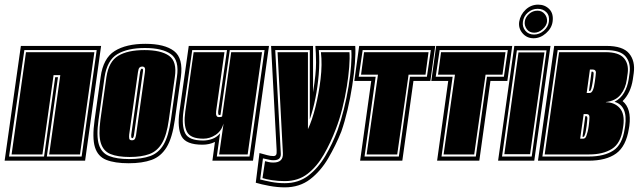

<svg xmlns="http://www.w3.org/2000/svg" viewBox="-46 -693 2754 828"><path d="M-26 0 44 -495H390L321 0ZM-7 -18H144L192 -360H204L156 -18H306L371 -477H59ZM4 -27 66 -468H361L299 -27H166L214 -369H185L137 -27Z M509 11Q449 11 412.5 -3.5Q376 -18 363.5 -58Q351 -98 362 -176L388 -361Q399 -442 448.5 -473Q498 -504 581 -504Q664 -504 704.5 -473Q745 -442 734 -361L708 -176Q697 -98 672.5 -58Q648 -18 608 -3.5Q568 11 509 11ZM511 -7Q565 -7 601.5 -20Q638 -33 659.5 -69.5Q681 -106 691 -176L717 -361Q728 -433 691 -459.5Q654 -486 579 -486Q504 -486 460 -459.5Q416 -433 405 -361L379 -176Q369 -106 380.5 -69.5Q392 -33 425 -20Q458 -7 511 -7ZM513 -16Q462 -16 431 -28.5Q400 -41 389 -75.5Q378 -110 387 -176L413 -361Q423 -428 464 -452.5Q505 -477 577 -477Q648 -477 683 -452.5Q718 -428 708 -361L682 -176Q673 -110 652.5 -75.5Q632 -41 598 -28.5Q564 -16 513 -16ZM523 -88Q534 -88 537 -96.5Q540 -105 541 -112L579 -382Q581 -396 578 -401Q575 -406 567 -406Q560 -406 555.5 -401.5Q551 -397 549 -382L511 -112Q510 -102 511.5 -95Q513 -88 523 -88ZM524 -97Q519 -97 520 -112L558 -382Q561 -397 566 -397Q573 -397 570 -382L532 -112Q530 -97 524 -97Z M870 0 881 -81Q857 -69 827 -69Q756 -69 737 -105Q718 -141 728 -212L768 -495H1114L1045 0ZM889 -18H1030L1095 -477H945L905 -198L902 -197H899Q894 -197 895 -213L933 -477H783L745 -212Q737 -150 752.5 -118.5Q768 -87 830 -87Q850 -87 869.5 -94Q889 -101 903 -118ZM899 -27 918 -160Q909 -128 884 -111.5Q859 -95 831 -95Q775 -95 760 -125Q745 -155 753 -212L789 -468H922L886 -213Q883 -188 898 -188Q901 -188 905.5 -188.5Q910 -189 912 -191L951 -468H1084L1022 -27Z M1314 -495H1486Q1488 -465 1484.5 -420Q1481 -375 1473 -323.5Q1465 -272 1453 -220.5Q1441 -169 1426 -126Q1402 -66 1369.5 -10.5Q1337 45 1291.5 80Q1246 115 1182 115Q1150 115 1115 108.5Q1080 102 1057 95L1073 -33Q1092 -28 1106 -24Q1120 -20 1133 -20Q1141 -20 1144.5 -25Q1148 -30 1147 -46L1123 -495H1304V-295Q1311 -339 1314 -369Q1317 -399 1317 -424Q1317 -444 1316 -463Q1315 -482 1314 -495ZM1182 97Q1241 97 1283.5 64.5Q1326 32 1357 -20.5Q1388 -73 1410 -132Q1425 -174 1437 -222.5Q1449 -271 1457 -319.5Q1465 -368 1468 -409.5Q1471 -451 1469 -477H1329Q1333 -426 1328.5 -372Q1324 -318 1314 -268.5Q1304 -219 1290 -179V-477H1141L1165 -31Q1166 -18 1159 -10Q1152 -2 1133 -2Q1124 -2 1116 -4Q1108 -6 1088 -10L1076 81Q1095 86 1123.5 91.5Q1152 97 1182 97ZM1182 88Q1153 88 1127 84Q1101 80 1086 75L1097 2Q1105 4 1113 6Q1121 8 1133 8Q1176 8 1174 -32L1151 -468H1282V-136Q1300 -174 1314.5 -232Q1329 -290 1336.5 -352.5Q1344 -415 1338 -468H1461Q1463 -444 1460 -404.5Q1457 -365 1449.5 -318.5Q1442 -272 1430 -224.5Q1418 -177 1402 -136Q1380 -78 1350.5 -26.5Q1321 25 1280.5 56.5Q1240 88 1182 88Z M1507 0 1555 -344H1482L1503 -495H1831L1810 -344H1737L1689 0ZM1526 -18H1674L1722 -362H1795L1812 -477H1518L1501 -362H1574ZM1535 -27 1584 -371H1511L1524 -468H1802L1789 -371H1716L1667 -27Z M1839 0 1887 -344H1814L1835 -495H2163L2142 -344H2069L2021 0ZM1858 -18H2006L2054 -362H2127L2144 -477H1850L1833 -362H1906ZM1867 -27 1916 -371H1843L1856 -468H2134L2121 -371H2048L1999 -27Z M2102 0 2172 -495H2328L2258 0ZM2119 -18H2247L2311 -476H2183ZM2129 -28 2190 -467H2302L2240 -28ZM2255 -528Q2226 -528 2207.5 -549.5Q2189 -571 2193 -599Q2198 -630 2221 -651.5Q2244 -673 2275 -673Q2304 -673 2323 -653.5Q2342 -634 2337 -599Q2333 -571 2308.5 -549.5Q2284 -528 2255 -528ZM2257 -544Q2280 -544 2299 -560.5Q2318 -577 2321 -599Q2325 -625 2310.5 -640Q2296 -655 2273 -655Q2249 -655 2230.5 -639Q2212 -623 2209 -599Q2206 -577 2219.5 -560.5Q2233 -544 2257 -544ZM2258 -552Q2237 -552 2226 -567Q2215 -582 2217 -599Q2219 -618 2235 -632.5Q2251 -647 2272 -647Q2291 -647 2303 -632.5Q2315 -618 2313 -599Q2311 -582 2294 -567Q2277 -552 2258 -552Z M2274 0 2344 -495H2569Q2640 -495 2667 -462.5Q2694 -430 2687 -378L2683 -350Q2674 -292 2639 -257Q2678 -225 2668 -150L2666 -138Q2654 -62 2611 -31Q2568 0 2492 0ZM2293 -18H2494Q2559 -18 2598.5 -43.5Q2638 -69 2648 -138L2650 -150Q2656 -195 2644 -220.5Q2632 -246 2604 -254Q2631 -268 2645.5 -293.5Q2660 -319 2665 -350L2669 -378Q2675 -422 2652 -449.5Q2629 -477 2567 -477H2359ZM2303 -27 2365 -468H2565Q2622 -468 2644 -443Q2666 -418 2661 -378L2657 -350Q2652 -312 2630.5 -285Q2609 -258 2567 -253V-252Q2604 -252 2626.5 -227Q2649 -202 2642 -150L2640 -138Q2631 -75 2593 -51Q2555 -27 2495 -27ZM2484 -292H2497Q2513 -292 2519 -339Q2521 -355 2522.5 -365.5Q2524 -376 2524 -382Q2522 -393 2511 -393H2498ZM2494 -301 2505 -384H2509Q2514 -384 2514 -375Q2514 -370 2513 -361Q2512 -352 2510 -339Q2504 -301 2498 -301ZM2456 -95H2469Q2479 -95 2483 -108Q2485 -114 2488 -124.5Q2491 -135 2493 -151Q2496 -175 2496 -188Q2496 -201 2484 -201H2471ZM2466 -103 2478 -192H2482Q2487 -192 2487 -182L2484 -151Q2482 -138 2480.5 -128.5Q2479 -119 2477 -114Q2474 -103 2470 -103Z"/></svg>

Font: Alumni Sans Collegiate One
Style: Italic
Weight: 400
Italic angle: -8°
Designer: Robert E. Leuschke
Foundry: Robert E. Leuschke
Version: Version 1.100